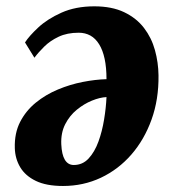

<svg xmlns="http://www.w3.org/2000/svg" viewBox="-20 -586 568 622"><path d="M61 -448.5Q74.5 -469.5 104 -497Q133.5 -524.5 179.2 -545Q225 -565.5 285.5 -565.5Q342.5 -565.5 382.2 -546.5Q422 -527.5 446.5 -495.5Q471 -463.5 482 -423.5Q493 -383.5 493.5 -342Q494.5 -264 471 -198.8Q447.5 -133.5 405.5 -85.2Q363.5 -37 306.8 -10.2Q250 16.5 184 16.5Q130 16.5 96 0Q62 -16.5 45.5 -44.2Q29 -72 28 -106Q26.5 -154.5 45.2 -191Q64 -227.5 96 -253.5Q128 -279.5 167.5 -296Q207 -312.5 248 -320.5Q289 -328.5 325 -329.5Q325 -367 319 -395.2Q313 -423.5 301.2 -442.5Q289.5 -461.5 272.8 -470.8Q256 -480 235 -480Q197.5 -480 170 -467Q142.5 -454 123.5 -435.2Q104.5 -416.5 91.5 -399ZM219 -51.5Q247.5 -51.5 267 -72.5Q286.5 -93.5 298.8 -127Q311 -160.5 317.2 -198.8Q323.5 -237 325 -271.5Q303.5 -270.5 277.8 -260Q252 -249.5 228.8 -230.5Q205.5 -211.5 191.2 -183.5Q177 -155.5 178.5 -119Q180 -85 190.2 -68.2Q200.5 -51.5 219 -51.5Z"/></svg>

Font: Merriweather 20pt Black
Style: Italic
Weight: 900
Italic angle: -7.8°
Version: Version 2.101